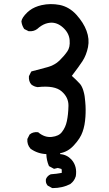

<svg xmlns="http://www.w3.org/2000/svg" viewBox="-20 -791 540 949"><path d="M237.3 138.2 215.8 126.5 214.8 125.5 214.4 124.5Q204.6 113.3 207 95.2V94.2L207.5 93.3Q214.4 77.6 230 70.8L231 70.3H231.9Q260.3 68.4 285.2 63.5V48.3L283.2 43.9L265.6 39.1L249.5 43L247.1 43.5L245.1 42.5L223.6 30.8L222.2 29.8L221.2 27.8Q210 1.5 209 -29.3Q165.5 -31.2 131.3 -55.7L130.9 -56.2L130.4 -56.6Q113.3 -76.2 115.2 -103V-104L115.7 -105L125.5 -124.5L126 -126L127 -126.5Q134.8 -133.3 144.8 -136Q154.8 -138.7 166.5 -137.7H168.5L169.9 -136.2Q201.2 -110.4 235.8 -114.3Q253.4 -116.2 266.1 -122.3Q278.8 -128.4 286.6 -139.2Q304.2 -161.6 310.5 -192.4Q317.4 -224.1 318.4 -267.6Q318.8 -288.6 310.5 -306.4Q302.2 -324.2 284.7 -339.4Q267.6 -354.5 238 -359.9Q208.5 -365.2 166.5 -360.4H166H165.5Q147.9 -362.8 134.8 -373.5L134.3 -374Q121.1 -389.6 123 -413.6V-414.6L123.5 -415.5L133.3 -435.1L134.8 -437.5L137.2 -438.5Q176.3 -448.2 214.4 -459Q251 -469.2 273.9 -491.7Q297.4 -514.6 312.5 -536.6Q319.8 -546.9 322.8 -560.8Q325.7 -574.7 324.2 -592.8Q321.3 -627.9 291.5 -654.8Q261.7 -681.6 228 -678.7Q216.8 -677.7 206.1 -674.1Q195.3 -670.4 184.8 -663.8Q174.3 -657.2 164.1 -647.9L163.6 -647.5Q146.5 -634.8 122.6 -636.7H121.6L120.6 -637.2L101.1 -647L99.6 -647.9L98.6 -649.4Q87.9 -666 85.9 -685.1V-685.5V-686Q88.4 -704.1 115.2 -730Q120.6 -734.9 126.5 -739.5Q132.3 -744.1 139.2 -748Q146 -752 153.3 -755.1Q160.6 -758.3 168.7 -761Q176.8 -763.7 185.5 -765.6Q229.5 -775.4 275.4 -766.6Q298.8 -761.7 319.6 -749.5Q340.3 -737.3 357.9 -717.8Q375.5 -698.2 387.9 -678.5Q400.4 -658.7 407.7 -638.7Q422.9 -598.1 415 -558.1Q406.7 -518.1 387.7 -488.8Q370.1 -461.9 335 -416Q356.4 -397 373.5 -378.4Q375.5 -376.5 377.4 -373.8Q379.4 -371.1 381.1 -368.4Q382.8 -365.7 384.3 -362.5Q385.7 -359.4 387.2 -356.2Q388.7 -353 389.9 -349.4Q391.1 -345.7 392.3 -341.8Q393.6 -337.9 394.5 -333.7Q395.5 -329.6 396.5 -325.2Q397.5 -320.8 398.2 -316.2Q398.9 -311.5 399.4 -306.2Q400.4 -296.4 401.4 -286.9Q402.3 -277.3 402.8 -268.1Q403.3 -258.8 403.3 -249.8Q403.3 -240.7 403.1 -231.9Q402.8 -223.1 402.3 -214.4Q400.9 -192.9 397.5 -174.3Q394 -155.8 388.2 -139.6Q377.4 -107.4 345.2 -72.8Q330.1 -56.2 313 -46.6Q295.9 -37.1 277.3 -33.7V-29.3Q310.5 -26.9 333.5 -2Q362.8 31.2 354.5 81.1V81.5H354Q347.7 103 328.6 117.7L328.1 118.2L327.6 118.7Q288.6 138.7 240.2 138.7H238.8Z"/></svg>

Font: NaikaiFont
Style: SemiBold
Weight: 600
Version: Version 1.89